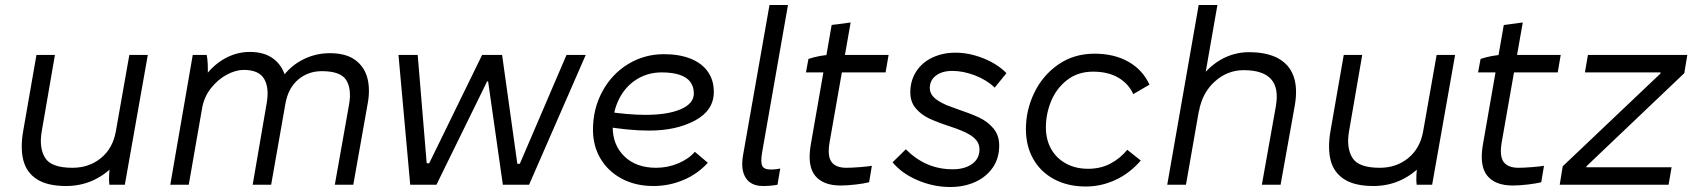

<svg xmlns="http://www.w3.org/2000/svg" viewBox="-20 -740 6783 769"><path d="M73 -216 126 -520H200L147 -213Q136 -148 160.5 -108Q185 -68 270 -68Q337 -68 384.5 -107Q432 -146 444 -214L498 -520H572L480 0H418Q416 -14 417 -37.5Q418 -61 421 -78L435 -76Q396 -36 348 -15.5Q300 5 245 5Q170 5 128 -22Q86 -49 73.5 -98Q61 -147 73 -216Z M752 -520H808Q811 -505 812 -483Q813 -461 812 -433L795 -426Q829 -476 877.5 -504Q926 -532 981 -532Q1037 -532 1072.5 -506.5Q1108 -481 1121.5 -437.5Q1135 -394 1126 -341L1066 0H992L1048 -326Q1059 -388 1038 -424Q1017 -460 956 -460Q925 -460 889.5 -441.5Q854 -423 825.5 -387.5Q797 -352 789 -304L736 0H662ZM1269 -455Q1214 -455 1174 -421Q1134 -387 1123 -324L1097 -410Q1131 -467 1185 -497Q1239 -527 1301 -527Q1366 -527 1403 -499.5Q1440 -472 1451.5 -427Q1463 -382 1453 -327L1395 0H1321L1378 -321Q1389 -384 1366.5 -419.5Q1344 -455 1269 -455Z M1576 -520H1653L1689 -86H1699L1911 -520H1991L2052 -84H2062L2249 -520H2326L2099 0H1994L1935 -414H1931L1728 0H1623Z M2355 -220Q2355 -305 2393 -374.5Q2431 -444 2496 -483.5Q2561 -523 2639 -523Q2701 -523 2746 -505Q2791 -487 2815 -453Q2839 -419 2839 -372Q2839 -298 2764 -257.5Q2689 -217 2580 -217Q2497 -217 2394 -235L2405 -294Q2494 -280 2566 -280Q2654 -280 2706.5 -302.5Q2759 -325 2759 -366Q2759 -392 2745.5 -411Q2732 -430 2703 -440Q2674 -450 2630 -450Q2574 -450 2529 -421.5Q2484 -393 2459 -342.5Q2434 -292 2434 -231Q2434 -159 2481 -113.5Q2528 -68 2608 -68Q2654 -68 2696 -85.5Q2738 -103 2763 -132L2815 -88Q2774 -43 2717 -19Q2660 5 2597 5Q2525 5 2470 -24.5Q2415 -54 2385 -105Q2355 -156 2355 -220Z M2956 -118 3062 -720H3136L3032 -127Q3026 -90 3033 -75.5Q3040 -61 3068 -61Q3088 -61 3105 -65L3094 0Q3067 5 3036 5Q2988 5 2967 -27.5Q2946 -60 2956 -118Z M3227 -159 3311 -640 3387 -650 3303 -172Q3293 -116 3310 -92Q3327 -68 3370 -68Q3390 -68 3422.5 -70.5Q3455 -73 3472 -76L3461 -10Q3441 -5 3407.5 -1Q3374 3 3347 3Q3277 3 3245 -36Q3213 -75 3227 -159ZM3304 -520H3539L3527 -450H3208L3218 -504Q3239 -511 3262.5 -515.5Q3286 -520 3304 -520Z M3555 -90 3608 -142Q3648 -102 3694.5 -82Q3741 -62 3796 -62Q3843 -62 3873 -83Q3903 -104 3903 -142Q3903 -161 3892.5 -175.5Q3882 -190 3863 -201Q3839 -216 3781 -235Q3732 -251 3700.5 -266Q3669 -281 3647.5 -306.5Q3626 -332 3626 -370Q3626 -417 3649.5 -453.5Q3673 -490 3714.5 -509.5Q3756 -529 3807 -529Q3862 -529 3918.5 -506.5Q3975 -484 4011 -447L3964 -389Q3932 -420 3885 -438Q3838 -456 3794 -456Q3754 -456 3729 -437.5Q3704 -419 3704 -387Q3704 -367 3719.5 -351Q3735 -335 3771 -319Q3794 -311 3817 -302Q3868 -285 3902 -269Q3936 -253 3959 -225.5Q3982 -198 3982 -157Q3982 -106 3956 -68.5Q3930 -31 3885.5 -11Q3841 9 3786 9Q3719 9 3655.5 -18Q3592 -45 3555 -90Z M4089 -223Q4089 -299 4122.5 -368.5Q4156 -438 4218.5 -481.5Q4281 -525 4364 -525Q4442 -525 4499 -493Q4556 -461 4584 -401L4519 -363Q4500 -405 4459 -429Q4418 -453 4358 -453Q4297 -453 4254 -419.5Q4211 -386 4190 -335Q4169 -284 4169 -230Q4169 -181 4190 -143.5Q4211 -106 4249.5 -85Q4288 -64 4338 -64Q4388 -64 4427 -84.5Q4466 -105 4495 -140L4549 -97Q4505 -46 4448 -19.5Q4391 7 4329 7Q4257 7 4202.5 -22Q4148 -51 4118.5 -103Q4089 -155 4089 -223Z M4781 -720H4856L4730 0H4655ZM4982 -531Q5054 -531 5099 -506.5Q5144 -482 5161 -434.5Q5178 -387 5166 -318L5109 0H5034L5090 -314Q5103 -388 5070.5 -423.5Q5038 -459 4961 -459Q4896 -459 4845.5 -413.5Q4795 -368 4782 -294L4767 -399Q4813 -468 4867 -499.5Q4921 -531 4982 -531Z M5309 -216 5362 -520H5436L5383 -213Q5372 -148 5396.5 -108Q5421 -68 5506 -68Q5573 -68 5620.5 -107Q5668 -146 5680 -214L5734 -520H5808L5716 0H5654Q5652 -14 5653 -37.5Q5654 -61 5657 -78L5671 -76Q5632 -36 5584 -15.5Q5536 5 5481 5Q5406 5 5364 -22Q5322 -49 5309.5 -98Q5297 -147 5309 -216Z M5919 -159 6003 -640 6079 -650 5995 -172Q5985 -116 6002 -92Q6019 -68 6062 -68Q6082 -68 6114.5 -70.5Q6147 -73 6164 -76L6153 -10Q6133 -5 6099.5 -1Q6066 3 6039 3Q5969 3 5937 -36Q5905 -75 5919 -159ZM5996 -520H6231L6219 -450H5900L5910 -504Q5931 -511 5954.5 -515.5Q5978 -520 5996 -520Z M6239 -74 6630 -445 6631 -450H6328L6340 -520H6738L6726 -447L6334 -74V-70H6675L6663 0H6227Z"/></svg>

Font: Fixel Italic Variable Display Thin
Style: Italic
Weight: 100
Italic angle: -10°
Designer: AlfaBravo + MacPaw
Foundry: Kyrylo Tkachov, Marchela Mozhyna, Serhii Makarenko, Maria Weinstein, Zakhar Kryvoshyya
Version: Version 1.210;Glyphs 3.2 (3217)